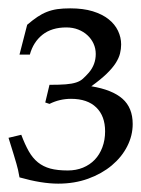

<svg xmlns="http://www.w3.org/2000/svg" viewBox="-20 -710 340 462"><path d="M0.5 -378.4 31.2 -385.7Q40 -362.3 49.3 -345.9Q58.6 -329.6 71.3 -319.3Q84 -309.1 101.1 -304.4Q118.2 -299.8 143.1 -299.8Q163.1 -299.8 179.7 -306.6Q196.3 -313.5 208 -325.7Q219.7 -337.9 226.3 -355.5Q232.9 -373 232.9 -394Q232.9 -430.7 211.7 -451.4Q190.4 -472.2 150.9 -472.2Q123.5 -472.2 99.1 -460L88.9 -463.4L99.1 -505.9Q123.5 -505.9 138.4 -507.1Q153.3 -508.3 163.1 -511.5Q172.9 -514.6 179.4 -520.5Q186 -526.4 193.8 -535.2Q210.4 -554.7 210.4 -580.1Q210.4 -593.3 205.1 -605Q199.7 -616.7 190.4 -625.2Q181.2 -633.8 168.2 -638.9Q155.3 -644 139.6 -644Q104.5 -644 82.3 -626.5Q60.1 -608.9 51.8 -578.6H26.9L45.4 -650.4Q58.6 -661.6 69.8 -669.2Q81.1 -676.8 92.8 -681.4Q104.5 -686 117.9 -688Q131.3 -689.9 148.9 -689.9Q180.2 -689.9 203.1 -682.9Q226.1 -675.8 241.2 -663.8Q256.3 -651.9 263.9 -636Q271.5 -620.1 271.5 -603Q271.5 -592.3 268.8 -581.3Q266.1 -570.3 258.3 -558.1Q250.5 -545.9 236.3 -532.2Q222.2 -518.6 199.7 -502.4Q250 -494.1 274.7 -472.4Q299.3 -450.7 299.3 -411.6Q299.3 -383.8 286.1 -357.9Q272.9 -332 249 -312Q225.1 -292 192.1 -280Q159.2 -268.1 120.1 -268.1Q80.1 -268.1 26.9 -283.2Q24.9 -294.9 23.4 -301.3Q22 -307.6 19.5 -316.2Q17.1 -324.7 12.9 -338.4Q8.8 -352.1 0.5 -378.4Z"/></svg>

Font: XB Kayhan
Style: Regular
Weight: 400
Designer: Behnam
Foundry: Irmug
Version: Version 7.300 2009